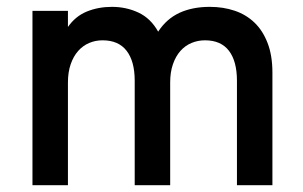

<svg xmlns="http://www.w3.org/2000/svg" viewBox="-20 -543 889 563"><path d="M674.8 0V-306.2Q674.8 -363.3 651.4 -394Q627.9 -424.8 581.1 -424.8Q560.1 -424.8 541.5 -417Q522.9 -409.2 509 -393.6Q495.1 -377.9 487.1 -354.7Q479 -331.5 479 -300.8V0H375V-306.2Q375 -363.3 351.3 -394Q327.6 -424.8 280.8 -424.8Q259.8 -424.8 241.5 -417Q223.1 -409.2 209.2 -393.6Q195.3 -377.9 187.3 -354.7Q179.2 -331.5 179.2 -300.8V0H75.2V-511.2H179.2V-463.9Q201.2 -495.6 234.9 -509.3Q268.6 -522.9 308.1 -522.9Q350.1 -522.9 386 -506.1Q421.9 -489.3 443.8 -450.2Q468.3 -487.8 506.3 -505.4Q544.4 -522.9 595.2 -522.9Q634.3 -522.9 667.7 -511.7Q701.2 -500.5 725.8 -477.1Q750.5 -453.6 764.6 -417Q778.8 -380.4 778.8 -330.1V0Z"/></svg>

Font: Overpass
Style: Regular
Weight: 400
Designer: Delve Withrington
Foundry: Delve Fonts
Version: Version 1.001